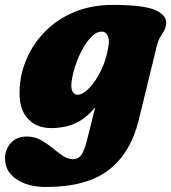

<svg xmlns="http://www.w3.org/2000/svg" viewBox="-72 -509 698 784"><path d="M494.5 -19Q461.5 116.5 371.2 185.5Q281 254.5 116 254.5Q42 254.5 -4.8 222.8Q-51.5 191 -51.5 138.5Q-51.5 101.5 -27.8 75Q-4 48.5 37 48.5Q68.5 48.5 94 62.5Q119.5 76.5 141.5 94.8Q163.5 113 184.2 127Q205 141 226.5 141Q247 141 259.5 124.8Q272 108.5 283 64.5L317 -71.5Q281.5 -27.5 238.2 -6.8Q195 14 136 14Q70.5 14 34.5 -33Q-1.5 -80 11 -176.5Q18.5 -233.5 46.2 -289Q74 -344.5 121.8 -389.8Q169.5 -435 236.8 -462Q304 -489 390 -489Q518.5 -489 566.2 -466Q614 -443 605.5 -405Q602 -389 595.2 -378.8Q588.5 -368.5 581 -355.5Q573.5 -342.5 567.5 -318ZM222.5 -190.5Q215.5 -152.5 223.2 -137.2Q231 -122 244 -122Q266 -122 292.8 -149.8Q319.5 -177.5 341.8 -223.8Q364 -270 371.5 -326Q375 -351 366.5 -365.5Q358 -380 343.5 -380Q319.5 -380 294.8 -351.8Q270 -323.5 250.8 -280Q231.5 -236.5 222.5 -190.5Z"/></svg>

Font: Fraunces 9pt S100 Black
Style: Italic
Weight: 900
Italic angle: -16°
Version: Version 1.000; ttfautohint (v1.8.3)